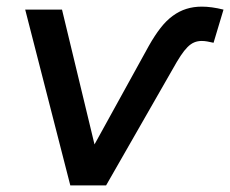

<svg xmlns="http://www.w3.org/2000/svg" viewBox="-20 -559 694 579"><path d="M192 0 56 -530H167L265 -123.5L429 -421Q446.5 -452 464 -474.5Q481.5 -497 501 -511.2Q520.5 -525.5 542 -532.2Q563.5 -539 588.5 -539Q618 -539 654 -530L624 -430Q613.5 -432.5 604.8 -434Q596 -435.5 588.5 -435.5Q576 -435.5 565.8 -431.2Q555.5 -427 545.5 -417Q535.5 -407 524.8 -390.8Q514 -374.5 501 -351L300 0Z"/></svg>

Font: Argentum Sans
Style: Italic
Weight: 400
Italic angle: -11.3099°
Designer: Julieta Ulanovsky, Owen Earl, Rasmus Andersson, Cristiano Sobral
Foundry: The Argentum Sans Project Authors
Version: Version 3.131; ttfautohint (v1.8.4.7-5d5b-dirty)